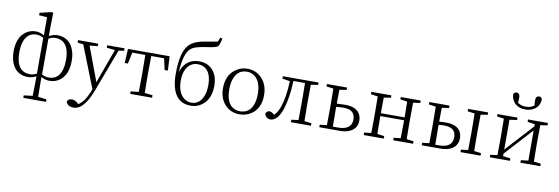

<svg xmlns="http://www.w3.org/2000/svg" viewBox="-70 -1394 6502 2234"><g transform="rotate(10 3180.5 -277.0)"><path d="M357.4 -43.9V-466.8Q313.5 -490.2 275.4 -490.2Q162.1 -490.2 126 -366.2Q112.3 -316.4 112.3 -252Q112.3 -57.6 232.4 -27.3Q252.9 -22.5 275.4 -22.5Q318.4 -22.5 357.4 -43.9ZM418 -466.8V-43.9Q458 -22.5 501 -22.5Q615.2 -22.5 650.4 -148.4Q663.1 -196.3 663.1 -258.8Q663.1 -446.3 551.8 -482.4Q527.3 -490.2 501 -490.2Q458 -490.2 418 -466.8ZM418 -617.2V-498Q469.7 -525.4 515.6 -525.4Q630.9 -525.4 689.5 -430.7Q730.5 -362.3 730.5 -258.8Q730.5 -97.7 636.7 -26.4Q585 13.7 515.6 13.7Q462.9 13.7 416 -13.7Q416 97.7 418 219.7L518.6 232.4V261.7H250V232.4L353.5 219.7Q357.4 91.8 357.4 -12.7Q311.5 13.7 258.8 13.7Q142.6 13.7 85 -82Q44.9 -149.4 44.9 -251Q44.9 -414.1 138.7 -485.4Q190.4 -525.4 258.8 -525.4Q311.5 -525.4 359.4 -496.1V-710L264.6 -716.8V-746.1L405.3 -779.3L421.9 -771.5Z M1310.5 -510.7V-481.4L1246.1 -471.7L1056.6 32.2Q969.7 259.8 859.4 271.5Q851.6 272.5 845.7 272.5Q790 272.5 765.6 239.3Q757.8 227.5 755.9 215.8Q766.6 181.6 813.5 180.7Q846.7 181.6 883.8 213.9L892.6 222.7Q964.8 176.8 1012.7 54.7L1024.4 22.5L829.1 -472.7L760.7 -481.4V-510.7H1000V-481.4L904.3 -470.7L1055.7 -65.4L1203.1 -470.7L1105.5 -481.4V-510.7Z M1783.2 -476.6H1631.8Q1629.9 -367.2 1629.9 -284.2V-226.6Q1629.9 -149.4 1631.8 -40L1725.6 -29.3V0H1466.8V-29.3L1561.5 -40Q1563.5 -149.4 1563.5 -226.6V-284.2Q1563.5 -367.2 1561.5 -476.6H1408.2L1378.9 -342.8H1341.8L1350.6 -510.7H1842.8L1851.6 -342.8H1813.5Z M2184.6 -22.5Q2271.5 -22.5 2315.4 -110.4Q2344.7 -169.9 2344.7 -255.9Q2344.7 -420.9 2248 -463.9Q2218.8 -476.6 2183.6 -476.6Q2093.8 -476.6 2048.8 -393.6Q2019.5 -337.9 2019.5 -256.8Q2019.5 -115.2 2095.7 -53.7Q2135.7 -22.5 2184.6 -22.5ZM2387.7 -827.1 2411.1 -820.3Q2397.5 -745.1 2379.9 -724.6Q2362.3 -707 2262.7 -692.4Q2261.7 -692.4 2240.2 -689.5Q2124 -671.9 2082 -645.5Q2072.3 -638.7 2065.4 -632.8Q1991.2 -570.3 1979.5 -347.7Q2033.2 -511.7 2193.4 -512.7Q2304.7 -512.7 2366.2 -430.7Q2415 -365.2 2415 -263.7Q2415 -103.5 2314.5 -29.3Q2256.8 13.7 2183.6 13.7Q2007.8 13.7 1962.9 -177.7Q1948.2 -240.2 1948.2 -319.3Q1948.2 -574.2 2029.3 -665Q2035.2 -672.9 2041 -677.7Q2091.8 -723.6 2176.8 -742.2Q2199.2 -747.1 2228.5 -752Q2310.5 -766.6 2364.3 -775.4Z M2760.7 13.7Q2651.4 13.7 2583 -63.5Q2518.6 -136.7 2518.6 -253.9Q2518.6 -403.3 2618.2 -477.5Q2681.6 -525.4 2760.7 -525.4Q2865.2 -525.4 2934.6 -450.2Q3003.9 -375 3003.9 -253.9Q3003.9 -101.6 2900.4 -29.3Q2837.9 13.7 2760.7 13.7ZM2760.7 -22.5Q2868.2 -22.5 2909.2 -127.9Q2929.7 -181.6 2929.7 -253.9Q2929.7 -409.2 2844.7 -465.8Q2807.6 -490.2 2760.7 -490.2Q2654.3 -490.2 2613.3 -381.8Q2592.8 -328.1 2592.8 -253.9Q2592.8 -82 2692.4 -36.1Q2723.6 -22.5 2760.7 -22.5Z M3602.5 -482.4 3518.6 -469.7Q3516.6 -360.4 3516.6 -284.2V-226.6Q3516.6 -149.4 3518.6 -40L3602.5 -29.3V0H3365.2V-29.3L3448.2 -40Q3450.2 -149.4 3450.2 -226.6V-284.2Q3450.2 -368.2 3448.2 -477.5H3311.5Q3303.7 -276.4 3259.8 -141.6Q3210 9.8 3121.1 10.7Q3060.5 2 3055.7 -51.8Q3071.3 -81.1 3097.7 -82Q3126 -81.1 3158.2 -50.8Q3197.3 -86.9 3221.7 -157.2Q3264.6 -280.3 3270.5 -467.8L3180.7 -482.4V-510.7H3602.5Z M3855.5 -34.2H3929.7Q4074.2 -39.1 4077.1 -154.3Q4077.1 -249 3992.2 -267.6Q3967.8 -272.5 3937.5 -272.5Q3901.4 -272.5 3853.5 -267.6V-226.6Q3853.5 -143.6 3855.5 -34.2ZM3939.5 -482.4 3855.5 -469.7Q3853.5 -374 3853.5 -305.7Q3921.9 -309.6 3953.1 -309.6Q4095.7 -309.6 4134.8 -217.8Q4146.5 -189.5 4146.5 -156.2Q4146.5 -63.5 4062.5 -23.4Q4014.6 0 3945.3 0H3701.2V-29.3L3784.2 -39.1Q3786.1 -150.4 3786.1 -226.6V-284.2Q3786.1 -361.3 3784.2 -470.7L3701.2 -482.4V-510.7H3939.5Z M4809.6 -482.4 4726.6 -469.7Q4724.6 -360.4 4724.6 -284.2V-226.6Q4724.6 -149.4 4726.6 -40L4809.6 -29.3V0H4574.2V-29.3L4656.2 -39.1Q4659.2 -206.1 4659.2 -251H4377.9Q4377.9 -149.4 4379.9 -40L4462.9 -29.3V0H4225.6V-29.3L4308.6 -39.1Q4310.5 -150.4 4310.5 -226.6V-284.2Q4310.5 -361.3 4308.6 -470.7L4225.6 -482.4V-510.7H4462.9V-482.4L4379.9 -469.7Q4377.9 -364.3 4377.9 -285.2H4659.2Q4659.2 -311.5 4656.2 -470.7L4574.2 -482.4V-510.7H4809.6Z M5065.4 -34.2H5116.2Q5266.6 -36.1 5267.6 -156.2Q5267.6 -254.9 5168.9 -269.5Q5149.4 -272.5 5126 -272.5Q5105.5 -272.5 5063.5 -268.6V-226.6Q5063.5 -143.6 5065.4 -34.2ZM5149.4 -482.4 5065.4 -469.7Q5063.5 -376 5063.5 -305.7Q5099.6 -309.6 5141.6 -309.6Q5301.8 -309.6 5330.1 -200.2Q5335 -179.7 5335 -157.2Q5335 -64.5 5252.9 -23.4Q5204.1 0 5134.8 0H4911.1V-29.3L4994.1 -39.1Q4996.1 -150.4 4996.1 -226.6V-284.2Q4996.1 -361.3 4994.1 -470.7L4911.1 -482.4V-510.7H5149.4ZM5606.4 -482.4 5524.4 -469.7Q5522.5 -360.4 5522.5 -284.2V-226.6Q5522.5 -149.4 5524.4 -40L5606.4 -29.3V0H5369.1V-29.3L5453.1 -39.1Q5455.1 -150.4 5455.1 -226.6V-284.2Q5455.1 -361.3 5453.1 -470.7L5369.1 -482.4V-510.7H5606.4Z M6026.4 -619.1Q5930.7 -619.1 5883.8 -684.6Q5856.4 -723.6 5856.4 -772.5Q5870.1 -795.9 5891.6 -796.9Q5921.9 -796.9 5930.7 -762.7Q5932.6 -752.9 5932.6 -743.2Q5932.6 -710.9 5927.7 -683.6Q5964.8 -652.3 6026.4 -652.3Q6086.9 -653.3 6124 -684.6Q6119.1 -712.9 6119.1 -743.2Q6119.1 -789.1 6150.4 -795.9Q6155.3 -796.9 6159.2 -796.9Q6183.6 -795.9 6194.3 -772.5Q6194.3 -687.5 6125 -645.5Q6082 -619.1 6026.4 -619.1ZM6312.5 -482.4 6229.5 -469.7Q6227.5 -360.4 6227.5 -284.2V-226.6Q6227.5 -149.4 6229.5 -40L6312.5 -29.3V0H6077.1V-29.3L6164.1 -40V-396.5L5865.2 -69.3V-40L5953.1 -29.3V0H5715.8V-29.3L5798.8 -40Q5800.8 -149.4 5800.8 -226.6V-284.2Q5800.8 -361.3 5798.8 -470.7L5715.8 -482.4V-510.7H5953.1V-482.4L5865.2 -469.7V-117.2L6164.1 -444.3V-469.7L6077.1 -482.4V-510.7H6312.5Z"/></g></svg>

Font: GenYoMin JP Light
Style: Regular
Weight: 300
Version: Version 1.001;PS 1;hotconv 16.6.51;makeotf.lib2.5.65220 DEVE